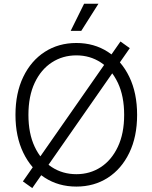

<svg xmlns="http://www.w3.org/2000/svg" viewBox="-20 -961 793 999"><path d="M377.4 9.8Q284.7 9.8 213.1 -36.4Q141.6 -82.5 101.1 -166.5Q60.5 -250.5 60.5 -363.3Q60.5 -477.1 101.1 -561Q141.6 -645 213.1 -691.2Q284.7 -737.3 377.4 -737.3Q469.7 -737.3 541 -691.2Q612.3 -645 652.8 -561Q693.4 -477.1 693.4 -363.3Q693.4 -250 652.8 -166Q612.3 -82 541 -36.1Q469.7 9.8 377.4 9.8ZM377.4 -54.7Q448.2 -54.7 504.4 -91.3Q560.5 -127.9 593.3 -197.3Q626 -266.6 626 -363.3Q626 -460.9 593.3 -530Q560.5 -599.1 504.4 -636Q448.2 -672.9 377.4 -672.9Q306.2 -672.9 249.8 -636.2Q193.4 -599.6 160.6 -530.3Q127.9 -460.9 127.9 -363.3Q127.9 -266.6 160.4 -197.5Q192.9 -128.4 249.3 -91.6Q305.7 -54.7 377.4 -54.7ZM147.9 17.6 99.1 -17.1 606.9 -745.1 655.3 -710.4ZM347.7 -800.3 417.5 -941.4H492.2L402.8 -800.3Z"/></svg>

Font: Inter 17pt Light
Style: Regular
Weight: 300
Version: Version 4.001;git-66647c0bb